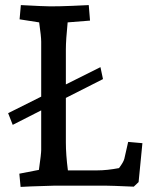

<svg xmlns="http://www.w3.org/2000/svg" viewBox="-20 -730 635 755"><path d="M56 -47 133 -62Q142 -125 142 -140V-296L30 -239L12 -285L142 -350V-566Q142 -586 134 -642L57 -654L62 -710Q155 -705 178 -705Q216 -705 264 -707Q312 -709 329 -710L334 -649L246 -642Q239 -572 239 -536V-398L375 -466L385 -419L239 -345V-170Q239 -122 247 -60H362Q401 -60 448 -69Q466 -93 469 -106L484 -172L540 -167L525 -14L506 4Q414 0 392 0H197L102 3L61 5Z"/></svg>

Font: Andada Pro Medium
Style: Regular
Weight: 500
Designer: Carolina Giovagnoli
Foundry: Huerta Tipografica
Version: Version 3.005; ttfautohint (v1.8.4)